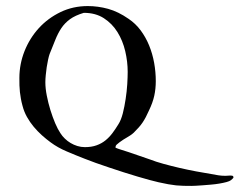

<svg xmlns="http://www.w3.org/2000/svg" viewBox="-20 -486 779 624"><path d="M127.4 -218.8Q127.4 -198.7 132.1 -175Q136.7 -151.4 143.8 -128.4Q150.9 -105.5 159.4 -85.4Q168 -65.4 176.3 -53.2Q182.1 -43.9 190.7 -35.6Q199.2 -27.3 209.5 -21.2Q219.7 -15.1 231.4 -11.5Q243.2 -7.8 255.9 -7.8Q277.3 -7.8 293.7 -13.7Q310.1 -19.5 322.8 -29.8Q335.4 -40 345.5 -53.5Q355.5 -66.9 364.7 -82Q373.5 -95.7 379.2 -117.9Q384.8 -140.1 388.4 -164.6Q392.1 -189 393.6 -212.6Q395 -236.3 395 -252.4Q395 -285.6 387 -319.8Q378.9 -354 361.8 -381.6Q344.7 -409.2 317.6 -426.8Q290.5 -444.3 252.4 -444.3Q224.6 -436 207.5 -423.6Q190.4 -411.1 179.2 -394.3Q168 -377.4 159.7 -356.4Q151.4 -335.4 141.1 -310.1Q138.7 -303.2 136.2 -291.7Q133.8 -280.3 131.8 -267.6Q129.9 -254.9 128.7 -241.9Q127.4 -229 127.4 -218.8ZM43 -232.4Q43 -277.8 59.8 -320.1Q76.7 -362.3 106.4 -394.8Q136.2 -427.2 176.8 -446.8Q217.3 -466.3 265.1 -466.3Q298.3 -466.3 331.3 -457.3Q364.3 -448.2 397.9 -424.8Q420.4 -409.7 437 -387.5Q453.6 -365.2 464.6 -338.4Q475.6 -311.5 481 -281.7Q486.3 -252 486.3 -222.2Q486.3 -197.3 481.4 -175Q476.6 -152.8 464.4 -127.4Q459 -115.2 453.9 -105.5Q448.7 -95.7 443.1 -87.4Q437.5 -79.1 430.4 -71.3Q423.3 -63.5 414.6 -54.7Q408.7 -49.3 403.3 -45.9Q397.9 -42.5 392.6 -39.3Q387.2 -36.1 381.3 -32.5Q375.5 -28.8 368.2 -23.4Q362.8 -19 359.1 -15.9Q355.5 -12.7 355.5 -8.3V-5.9Q363.8 -2.4 374 0.7Q384.3 3.9 397.9 8.3L468.8 32.7Q486.3 39.6 511 46.4Q535.6 53.2 563 59.6Q590.3 65.9 617.4 71Q644.5 76.2 666.5 79.6Q679.2 82 689.7 83.7Q700.2 85.4 712.9 85.4Q715.8 85.4 719.7 85Q723.6 84.5 728 84.5Q735.8 84.5 737.3 86.4Q738.8 88.4 738.8 90.3Q738.8 92.3 735.6 95Q732.4 97.7 730.5 99.6Q726.1 103 716.1 105.7Q706.1 108.4 693.1 110.6Q680.2 112.8 666 114Q651.9 115.2 639.2 116.2Q626.5 117.2 616.5 117.7Q606.4 118.2 602.1 118.2Q587.9 118.2 576.2 117.9Q564.5 117.7 552.5 116.5Q540.5 115.2 526.9 112.8Q513.2 110.4 495.6 106.4Q484.4 104 466.6 99.1Q448.7 94.2 427.2 87.9Q405.8 81.5 382.1 74Q358.4 66.4 335.2 58.6Q312 50.8 291.3 43.5Q270.5 36.1 254.9 29.8Q226.1 18.6 196.8 6.1Q167.5 -6.3 144.5 -23.4Q130.4 -33.7 116.2 -46.4Q102.1 -59.1 89.6 -74Q77.1 -88.9 67.6 -106Q58.1 -123 53.2 -142.1Q49.8 -154.3 47.9 -165.3Q45.9 -176.3 44.7 -187Q43.5 -197.8 43.2 -208.7Q43 -219.7 43 -232.4Z"/></svg>

Font: IM FELL French Canon SC
Style: Regular
Weight: 400
Designer: Igino Marini
Foundry: Igino Marini
Version: 3.00